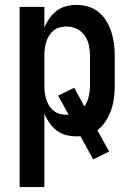

<svg xmlns="http://www.w3.org/2000/svg" viewBox="-20 -548 540 783"><path d="M60 215V-520H161V-435Q169 -455 181.5 -473Q194 -491 211 -504Q228 -517 249 -522.5Q270 -528 292 -528Q316 -528 340 -521Q364 -514 383 -498Q402 -482 414.5 -461Q427 -440 434.5 -416.5Q442 -393 445 -368.5Q448 -344 448 -320V-200Q448 -175 445 -149.5Q442 -124 433.5 -100Q425 -76 411 -54Q397 -32 377 -17L425 70L360 102L308 7Q304 8 300 8Q296 8 292 8Q270 8 249 2.5Q228 -3 211 -16Q194 -29 181.5 -47Q169 -65 161 -85V215ZM251 -80H260L217 -158L283 -190L324 -114Q337 -132 342 -154.5Q347 -177 347 -200V-320Q347 -342 342.5 -363.5Q338 -385 325.5 -403Q313 -421 293 -430.5Q273 -440 251 -440Q237 -440 223 -436Q209 -432 198 -423Q187 -414 179.5 -401.5Q172 -389 168 -375.5Q164 -362 162.5 -348Q161 -334 161 -320V-200Q161 -186 162.5 -172Q164 -158 168 -144.5Q172 -131 179.5 -118.5Q187 -106 198 -97Q209 -88 223 -84Q237 -80 251 -80Z"/></svg>

Font: Iosevka Custom Semibold
Style: Regular
Weight: 600
Designer: Belleve Invis
Foundry: Belleve Invis
Version: Version 27.0.2; ttfautohint (v1.8.4)